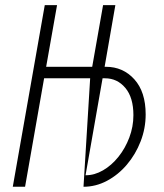

<svg xmlns="http://www.w3.org/2000/svg" viewBox="-20 -713 626 733"><path d="M28.8 0 150.9 -693.4H197.8L156.2 -458H332L373.5 -693.4H420.4L379.4 -458H384.3Q449.7 -458 492.9 -410.2Q536.1 -362.3 536.1 -276.4Q536.1 -222.7 516.8 -173.1Q497.6 -123.5 464.4 -84.5Q431.2 -45.4 388.4 -22.7Q345.7 0 298.8 0Q298.8 0 298.3 0H298.8L324.2 -414.1H148.4L75.7 0ZM306.6 -43.9H307.6Q340.8 -43.9 373.3 -62.7Q405.8 -81.5 431.9 -114Q458 -146.5 473.6 -187.7Q489.3 -229 489.3 -273.4Q489.3 -340.8 458.5 -377.4Q427.7 -414.1 380.9 -414.1H371.6Z"/></svg>

Font: Cascadia Mono PL ExtraLight
Style: Italic
Weight: 200
Italic angle: -10°
Monospace: yes
Designer: Aaron Bell
Foundry: Saja Typeworks
Version: Version 2404.023; ttfautohint (v1.8.4)